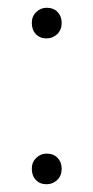

<svg xmlns="http://www.w3.org/2000/svg" viewBox="-20 -472 241 495"><path d="M100 -76Q118 -76 128.5 -65Q139 -54 139 -37Q139 -19 127.5 -8Q116 3 100 3Q83 3 72.5 -8Q62 -19 62 -37Q62 -54 73.5 -65Q85 -76 100 -76ZM100 -452Q118 -452 128.5 -441Q139 -430 139 -413Q139 -395 127.5 -384Q116 -373 100 -373Q83 -373 72.5 -384Q62 -395 62 -413Q62 -430 73.5 -441Q85 -452 100 -452Z"/></svg>

Font: Bitter Pro Light
Style: Regular
Weight: 300
Designer: Sol Matas, and Bitter project Authors
Foundry: Sol Matas
Version: Version 1.010